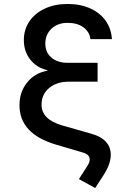

<svg xmlns="http://www.w3.org/2000/svg" viewBox="-20 -760 640 966"><path d="M320 -645Q270 -645 239 -615.5Q208 -586 208 -541Q208 -496 239 -470Q270 -444 320 -444H471V-349H326Q265 -349 227 -317Q189 -285 189 -233Q189 -159 293 -129L440 -87Q518 -65 533.5 -10Q549 45 503 118L459 186L377 141L422 71Q435 49 430 32.5Q425 16 399 8L263 -32Q78 -86 78 -231Q78 -297 116.5 -345Q155 -393 218 -404V-407Q165 -419 132.5 -460Q100 -501 100 -558Q100 -611 127.5 -652Q155 -693 205 -716.5Q255 -740 320 -740Q385 -740 434.5 -717.5Q484 -695 512 -655Q540 -615 543 -563H435Q431 -599 400.5 -622Q370 -645 320 -645Z"/></svg>

Font: JetBrains Mono SemiBold
Style: Regular
Weight: 472
Monospace: yes
Designer: Philipp Nurullin, Konstantin Bulenkov
Foundry: JetBrains
Version: Version 2.305; ttfautohint (v1.8.4.7-5d5b)